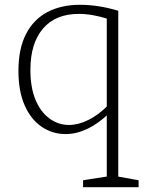

<svg xmlns="http://www.w3.org/2000/svg" viewBox="-20 -552 612 802"><path d="M327 230V201L435 184L426 196V-79H436Q390 -35 344.5 -13.5Q299 8 254 8Q199 8 154 -22.5Q109 -53 83 -112Q57 -171 57 -256Q57 -348 88.5 -409.5Q120 -471 178 -501.5Q236 -532 314 -532Q351 -532 391 -526Q431 -520 474 -507V196L465 184L559 201V230ZM268 -30Q307 -30 349.5 -51Q392 -72 433 -114L426 -95V-487L434 -472Q366 -494 309 -494Q212 -494 159.5 -432.5Q107 -371 107 -260Q107 -187 128 -136Q149 -85 186 -57.5Q223 -30 268 -30Z"/></svg>

Font: Bitter Thin Light
Style: Regular
Weight: 300
Version: Version 2.002